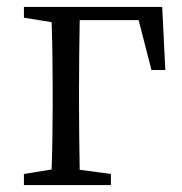

<svg xmlns="http://www.w3.org/2000/svg" viewBox="-20 -534 524 554"><path d="M380 -476 417 -332H457L448 -514H49V-483L129 -470C131 -415 132 -338 132 -283V-228C132 -176 131 -100 129 -45L49 -32V0H300V-32L210 -44C209 -100 208 -176 208 -228V-283C208 -340 209 -420 210 -476Z"/></svg>

Font: Noto Serif CJK JP
Style: Regular
Weight: 400
Designer: Ryoko NISHIZUKA 西塚涼子 (kana & ideographs); Frank Grießhammer (Latin, Greek & Cyrillic); Wenlong ZHANG 张文龙 (bopomofo); San
Foundry: Adobe Systems Incorporated
Version: Version 1.000;PS 1;hotconv 16.6.53;makeotf.lib2.5.65590